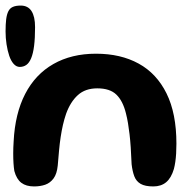

<svg xmlns="http://www.w3.org/2000/svg" viewBox="-29 -659 706 690"><path d="M93.5 11Q65 11 47.8 -2Q30.5 -15 22.5 -44.5Q20.5 -57 19.5 -72.5Q18.5 -88 18.5 -107.8Q18.5 -127.5 20 -150.5Q25 -251 61.5 -321.5Q98 -392 163 -429Q228 -466 316 -466Q404.5 -466 469.2 -430.5Q534 -395 569.5 -323.2Q605 -251.5 605 -142.5Q605 -123.5 604 -107.2Q603 -91 601 -77.2Q599 -63.5 596 -52Q586.5 -19.5 568.2 -4.2Q550 11 522 11Q492.5 11 476.5 1.8Q460.5 -7.5 453.8 -25.2Q447 -43 444 -68.5Q442.5 -102.5 440.8 -129.2Q439 -156 436.5 -177Q434 -198 431 -216.2Q428 -234.5 423.5 -252Q412.5 -296.5 389.2 -319Q366 -341.5 320.5 -341.5Q277.5 -341.5 250.8 -317.2Q224 -293 208.5 -250Q202 -231 197.2 -210.2Q192.5 -189.5 189 -166.5Q185.5 -143.5 183.2 -118Q181 -92.5 178.5 -64Q175.5 -34 163.5 -17.8Q151.5 -1.5 133.5 4.8Q115.5 11 93.5 11ZM42 -418.5Q30 -418.5 20.2 -429.2Q10.5 -440 4.2 -458.5Q-2 -477 -5.5 -499.8Q-9 -522.5 -9 -546Q-9 -572 -6.8 -589.8Q-4.5 -607.5 1 -618.5Q6.5 -629.5 17.2 -634.2Q28 -639 45.5 -639Q58.5 -639 68.2 -634Q78 -629 84.2 -619.2Q90.5 -609.5 93.8 -595Q97 -580.5 97 -561.5Q97 -521.5 93.5 -494Q90 -466.5 83 -449.8Q76 -433 65.8 -425.8Q55.5 -418.5 42 -418.5Z"/></svg>

Font: Gluten Medium
Style: Regular
Weight: 500
Designer: Tyler Finck
Foundry: Etcetera Type Company
Version: Version 1.300